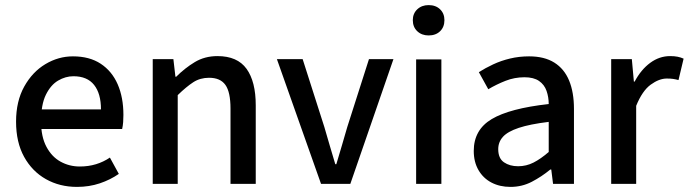

<svg xmlns="http://www.w3.org/2000/svg" viewBox="-20 -721 2701 753"><path d="M282 12Q214 12 160 -18.5Q106 -49 74.5 -106Q43 -163 43 -244Q43 -324 75 -381.5Q107 -439 158 -469.5Q209 -500 266 -500Q331 -500 375 -471Q419 -442 441.5 -390.5Q464 -339 464 -270Q464 -256 463 -242Q462 -228 459 -215H115V-292H376Q376 -354 349 -388Q322 -422 268 -422Q237 -422 208 -405Q179 -388 160 -349.5Q141 -311 141 -245Q141 -185 162 -145.5Q183 -106 217.5 -87Q252 -68 293 -68Q327 -68 356.5 -77Q386 -86 411 -103L446 -39Q413 -16 371.5 -2Q330 12 282 12Z M579 0V-489H660L668 -420H671Q705 -454 744 -477.5Q783 -501 833 -501Q911 -501 947 -451Q983 -401 983 -308V0H884V-295Q884 -360 864 -388Q844 -416 800 -416Q765 -416 738 -398.5Q711 -381 677 -348V0Z M1239 0 1066 -489H1167L1252 -223Q1262 -188 1273 -151Q1284 -114 1295 -77H1299Q1310 -114 1321 -151Q1332 -188 1342 -223L1427 -489H1523L1354 0Z M1612 0V-488H1711V0ZM1661 -582Q1634 -582 1616.5 -598.5Q1599 -615 1599 -642Q1599 -668 1616.5 -684.5Q1634 -701 1661 -701Q1689 -701 1706 -684.5Q1723 -668 1723 -642Q1723 -615 1706 -598.5Q1689 -582 1661 -582Z M1982 12Q1940 12 1907.5 -5Q1875 -22 1856.5 -54Q1838 -86 1838 -129Q1838 -212 1908.5 -254Q1979 -296 2132 -313Q2132 -340 2123.5 -364.5Q2115 -389 2094 -403.5Q2073 -418 2037 -418Q1998 -418 1962.5 -404Q1927 -390 1895 -371L1858 -438Q1883 -454 1914 -468.5Q1945 -483 1980.5 -491.5Q2016 -500 2055 -500Q2115 -500 2154 -475.5Q2193 -451 2212 -405Q2231 -359 2231 -294V0H2149L2142 -56H2138Q2104 -28 2065.5 -8Q2027 12 1982 12ZM2012 -69Q2044 -69 2072.5 -83.5Q2101 -98 2132 -125V-243Q2058 -234 2014.5 -219.5Q1971 -205 1952.5 -184.5Q1934 -164 1934 -136Q1934 -100 1956.5 -84.5Q1979 -69 2012 -69Z M2377 0V-489H2458L2466 -401H2469Q2494 -448 2530 -474.5Q2566 -501 2608 -501Q2625 -501 2637.5 -498.5Q2650 -496 2661 -491L2641 -407Q2630 -410 2620 -411.5Q2610 -413 2595 -413Q2565 -413 2532 -389Q2499 -365 2475 -306V0Z"/></svg>

Font: UmiuVSE Medium
Style: Regular
Weight: 500
Designer: Paul D. Hunt
Foundry: Adobe
Version: Version 3.046;September 5, 2023;FontCreator 14.0.0.2901 64-b